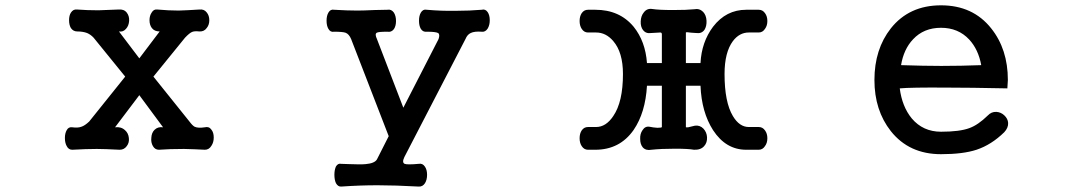

<svg xmlns="http://www.w3.org/2000/svg" viewBox="-20 -559 4040 718"><path d="M330.1 -418 448.2 -272.5 313.5 -104.5Q296.9 -88.9 284.2 -85Q271.5 -80.1 250 -83Q236.3 -85 229.5 -72.3Q222.7 -60.5 222.7 -43Q222.7 -24.4 229.5 -12.7Q236.3 1 250 1Q302.7 -2 341.8 -2Q370.1 -2 427.7 1Q444.3 1 454.1 -12.7Q463.9 -25.4 461.9 -43Q460 -61.5 447.3 -72.3Q432.6 -85.9 410.2 -83L501 -203.1L589.8 -83Q570.3 -85.9 557.6 -73.2Q546.9 -62.5 545.9 -43.9Q543.9 -26.4 551.8 -12.7Q559.6 1 574.2 1Q613.3 -2 668 -2Q710 -1 746.1 1Q761.7 1 770.5 -13.7Q779.3 -26.4 779.3 -44.9Q779.3 -63.5 770.5 -74.2Q761.7 -86.9 746.1 -83Q720.7 -79.1 708 -85Q700.2 -88.9 688.5 -104.5L553.7 -272.5L671.9 -418Q688.5 -435.5 698.2 -439.5Q707 -443.4 725.6 -441.4Q743.2 -440.4 752.9 -454.1Q762.7 -465.8 762.7 -483.4Q762.7 -501 752.9 -512.7Q743.2 -525.4 725.6 -523.4Q681.6 -520.5 648.4 -519.5Q610.4 -519.5 568.4 -523.4Q554.7 -525.4 546.9 -511.7Q539.1 -500 539.1 -483.4Q539.1 -465.8 547.9 -454.1Q557.6 -441.4 577.1 -441.4L501 -340.8L424.8 -441.4Q440.4 -438.5 451.2 -451.2Q461.9 -462.9 462.9 -481.4Q463.9 -499 454.1 -511.7Q443.4 -525.4 422.9 -523.4Q377.9 -521.5 347.7 -520.5Q305.7 -520.5 268.6 -523.4Q253.9 -525.4 245.1 -511.7Q238.3 -501 238.3 -483.4Q238.3 -465.8 245.1 -454.1Q253.9 -441.4 268.6 -441.4Q290 -441.4 305.7 -435.5Q319.3 -429.7 330.1 -418Z M1293 -413.1 1433.6 -49.8 1389.6 37.1Q1380.9 51.8 1347.7 54.7Q1329.1 56.6 1285.2 54.7L1255.9 53.7Q1244.1 50.8 1236.3 63.5Q1230.5 76.2 1230.5 94.7Q1230.5 113.3 1236.3 126Q1244.1 139.6 1255.9 138.7Q1325.2 133.8 1391.6 133.8Q1458 133.8 1545.9 138.7Q1560.5 139.6 1569.3 126Q1577.1 113.3 1577.1 94.7Q1577.1 76.2 1569.3 64.5Q1560.5 50.8 1545.9 53.7Q1502.9 57.6 1493.2 53.7Q1482.4 48.8 1492.2 28.3L1720.7 -413.1Q1727.5 -429.7 1740.2 -435.5Q1753.9 -442.4 1781.2 -440.4Q1794.9 -438.5 1803.7 -452.1Q1811.5 -464.8 1811.5 -483.4Q1811.5 -502 1803.7 -513.7Q1794.9 -526.4 1781.2 -522.5Q1736.3 -518.6 1684.6 -518.6Q1629.9 -517.6 1576.2 -522.5Q1561.5 -525.4 1553.7 -511.7Q1546.9 -500 1546.9 -481.4Q1546.9 -462.9 1553.7 -451.2Q1561.5 -438.5 1576.2 -440.4Q1609.4 -440.4 1618.2 -435.5Q1626 -430.7 1620.1 -413.1L1488.3 -156.2L1389.6 -413.1Q1380.9 -431.6 1388.7 -436.5Q1394.5 -440.4 1428.7 -440.4Q1443.4 -437.5 1453.1 -450.2Q1460.9 -461.9 1460.9 -480.5Q1460.9 -499 1453.1 -511.7Q1443.4 -525.4 1428.7 -522.5L1380.9 -521.5Q1338.9 -519.5 1316.4 -519.5Q1278.3 -519.5 1229.5 -522.5Q1215.8 -525.4 1208 -511.7Q1201.2 -500 1201.2 -481.4Q1201.2 -462.9 1208 -451.2Q1215.8 -437.5 1229.5 -440.4Q1261.7 -440.4 1272.5 -436.5Q1285.2 -431.6 1293 -413.1Z M2544.9 -323.2V-437.5Q2544.9 -438.5 2549.8 -438.5Q2563.5 -436.5 2584 -435.5Q2603.5 -432.6 2614.3 -447.3Q2623 -460.9 2622.1 -481.4Q2621.1 -502 2609.4 -514.6Q2595.7 -528.3 2576.2 -524.4Q2548.8 -521.5 2497.1 -521.5Q2443.4 -521.5 2418.9 -525.4Q2399.4 -528.3 2387.7 -512.7Q2377 -500 2376 -479.5Q2375 -459 2384.8 -446.3Q2395.5 -432.6 2415 -435.5Q2448.2 -437.5 2449.2 -437.5Q2455.1 -437.5 2455.1 -430.7V-323.2H2399.4Q2393.6 -404.3 2349.6 -459Q2296.9 -522.5 2206.1 -522.5H2178.7Q2164.1 -522.5 2155.3 -509.8Q2147.5 -498 2147.5 -480.5Q2147.5 -462.9 2155.3 -451.2Q2164.1 -437.5 2178.7 -437.5H2209Q2246.1 -437.5 2273.4 -405.3Q2309.6 -363.3 2309.6 -282.2Q2309.6 -177.7 2273.4 -125Q2246.1 -84 2209 -84H2178.7Q2164.1 -84 2155.3 -71.3Q2147.5 -59.6 2147.5 -42Q2147.5 -24.4 2155.3 -12.7Q2164.1 1 2178.7 1H2206.1Q2297.9 1 2349.6 -73.2Q2393.6 -137.7 2399.4 -238.3H2455.1V-84Q2455.1 -81.1 2438.5 -81.1Q2422.9 -82 2409.2 -85Q2392.6 -87.9 2382.8 -72.3Q2373 -58.6 2374 -39.1Q2374 -19.5 2383.8 -7.8Q2395.5 4.9 2416 1Q2453.1 -2.9 2503.9 -2.9Q2554.7 -2.9 2575.2 1Q2600.6 2 2613.3 -12.7Q2625 -25.4 2624 -45.9Q2623 -64.5 2610.4 -78.1Q2596.7 -91.8 2578.1 -88.9Q2561.5 -85 2553.7 -83Q2543.9 -82 2544.9 -84V-238.3H2599.6Q2603.5 -139.6 2646.5 -72.3Q2694.3 1 2770.5 1H2817.4Q2832 1 2840.8 -12.7Q2849.6 -24.4 2849.6 -42Q2849.6 -59.6 2840.8 -71.3Q2832 -84 2817.4 -84H2780.3Q2745.1 -84 2720.7 -125Q2689.5 -176.8 2689.5 -282.2Q2689.5 -363.3 2720.7 -405.3Q2745.1 -437.5 2780.3 -437.5H2817.4Q2832 -437.5 2840.8 -451.2Q2849.6 -462.9 2849.6 -480.5Q2849.6 -498 2840.8 -509.8Q2832 -522.5 2817.4 -522.5H2770.5Q2695.3 -522.5 2646.5 -459Q2603.5 -401.4 2599.6 -323.2Z M3499 -539.1Q3379.9 -539.1 3311.5 -453.1Q3250 -375 3250 -259.8Q3250 -146.5 3311.5 -68.4Q3379.9 17.6 3499 17.6Q3581.1 17.6 3631.8 1Q3687.5 -17.6 3735.4 -64.5Q3751 -81.1 3750 -99.6Q3749 -115.2 3735.4 -127.9Q3722.7 -139.6 3706.1 -140.6Q3687.5 -141.6 3673.8 -127Q3637.7 -91.8 3605.5 -80.1Q3569.3 -66.4 3499 -66.4Q3431.6 -66.4 3389.6 -116.2Q3353.5 -160.2 3344.7 -228.5Q3384.8 -232.4 3520.5 -231.4Q3606.4 -231.4 3747.1 -228.5L3749 -259.8Q3749 -375 3686.5 -453.1Q3618.2 -539.1 3499 -539.1ZM3499 -455.1Q3563.5 -455.1 3604.5 -411.1Q3638.7 -374 3649.4 -315.4Q3574.2 -312.5 3500 -312.5Q3435.5 -312.5 3349.6 -315.4Q3359.4 -375 3394.5 -412.1Q3434.6 -455.1 3499 -455.1Z"/></svg>

Font: GungsuhChe
Style: Regular
Weight: 400
Monospace: yes
Version: Version 2.21